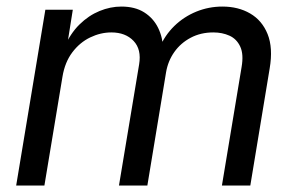

<svg xmlns="http://www.w3.org/2000/svg" viewBox="-20 -571 910 591"><path d="M29.8 0 119.6 -541H204.1L185.1 -421.4L177.2 -423.8Q196.3 -467.8 224.6 -495.6Q252.9 -523.4 286.4 -537.1Q319.8 -550.8 353.5 -550.8Q395.5 -550.8 423.8 -533Q452.1 -515.1 466.8 -485.1Q481.4 -455.1 482.4 -418L470.7 -423.3Q487.3 -462.4 516.6 -491Q545.9 -519.5 584.2 -535.2Q622.6 -550.8 664.6 -550.8Q713.4 -550.8 750 -529.5Q786.6 -508.3 803.7 -466.1Q820.8 -423.8 810.1 -360.4L750.5 0H663.1L723.6 -364.3Q730.5 -403.8 719.5 -427.5Q708.5 -451.2 686.3 -461.2Q664.1 -471.2 636.7 -471.2Q597.7 -471.2 566.9 -454.8Q536.1 -438.5 516.6 -410.9Q497.1 -383.3 491.2 -348.6L433.6 0H346.2L408.2 -372.6Q416 -418.9 391.1 -445.1Q366.2 -471.2 322.8 -471.2Q289.6 -471.2 257.6 -455.8Q225.6 -440.4 202.6 -409.9Q179.7 -379.4 172.4 -335.4L116.7 0Z"/></svg>

Font: Inter 17pt
Style: Italic
Weight: 400
Italic angle: -9.3988°
Version: Version 4.001;git-66647c0bb